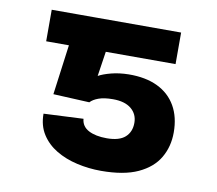

<svg xmlns="http://www.w3.org/2000/svg" viewBox="-65 -603 775 687"><g transform="rotate(10 322.5 -259.5)"><path d="M259.5 -225.5 127.9 -231.8 167.5 -528.3H539.7V-413.7H286.2L272.6 -323.6Q289.5 -333 318.3 -340.5Q347.1 -347.9 381.2 -348.4Q443.1 -349.1 486.6 -328.1Q530 -307.1 552.9 -267.2Q575.8 -227.3 575.8 -171.3Q575.8 -120.1 552 -79.4Q528.3 -38.7 477 -14.9Q425.8 8.8 342.9 8.8Q298 8.8 255.4 -1Q212.8 -10.7 179 -30.9Q145.2 -51.1 125.2 -82.5Q105.2 -113.8 105.2 -157L249.3 -163.8Q251.6 -136.3 277 -122.9Q302.3 -109.6 342.9 -109.6Q388.4 -109.6 409.8 -128.9Q431.1 -148.2 431.1 -180.8Q431.1 -212.4 407.9 -231.8Q384.6 -251.1 341.4 -251.1Q309.3 -251.1 289.4 -243.8Q269.5 -236.6 259.5 -225.5ZM224.2 -528.3V-413.7H69.6V-528.3Z"/></g></svg>

Font: Atlassian Sans
Style: Regular
Weight: 400
Designer: Rasmus Andersson
Foundry: Modifications by Atlassian Pty Ltd, manufactured by rsms
Version: Version 4.001;git-9221beed3